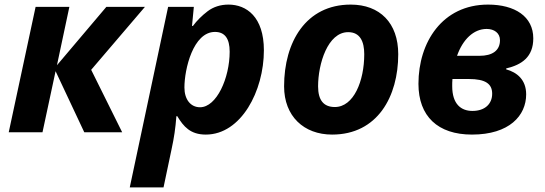

<svg xmlns="http://www.w3.org/2000/svg" viewBox="-20 -576 2371 836"><path d="M18 0H165L222 -266L347 0H512L377 -272L611 -546H443L228 -292L282 -546H135Z M692 240 727 74C738 23 744 -17 748 -70H752C779 -25 809 10 876 10C1030 10 1129 -180 1129 -357C1129 -503 1053 -556 975 -556C940 -556 909 -546 884 -527C859 -508 837 -486 820 -463H816L824 -546H712L545 240ZM851 -109C810 -109 783 -143 783 -195C783 -275 821 -437 916 -437C959 -437 980 -408 980 -351C980 -236 923 -109 851 -109Z M1426 10C1624 10 1714 -156 1714 -340C1714 -476 1634 -556 1507 -556C1312 -556 1217 -393 1217 -200C1217 -70 1303 10 1426 10ZM1438 -110C1389 -110 1365 -140 1365 -200C1365 -298 1407 -436 1496 -436C1548 -436 1566 -395 1566 -340C1566 -223 1520 -110 1438 -110Z M2035 10C2198 10 2271 -73 2271 -165C2271 -229 2231 -261 2184 -274V-278C2252 -294 2302 -328 2302 -409C2302 -504 2222 -556 2105 -556C1906 -556 1802 -392 1802 -211C1802 -70 1886 10 2035 10ZM1970 -333C1995 -404 2042 -450 2099 -450C2132 -450 2157 -432 2157 -401C2157 -356 2124 -333 2068 -333ZM2037 -93C1988 -93 1949 -122 1949 -201C1949 -210 1949 -221 1950 -232H2021C2094 -232 2123 -211 2123 -168C2123 -124 2092 -93 2037 -93Z"/></svg>

Font: BC Sans
Style: Bold Italic
Weight: 700
Italic angle: -12°
Designer: Monotype Design Team
Province of B.C.
Foundry: Monotype Imaging Inc.
Version: Version 2.000;GOOG;noto-source:20170915:90ef993387c0